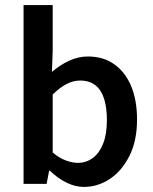

<svg xmlns="http://www.w3.org/2000/svg" viewBox="-20 -726 603 758"><path d="M311 12Q278 12 243.5 -4.5Q209 -21 177 -52H174L164 0H73V-706H188V-524L185 -442Q216 -469 252.5 -486Q289 -503 327 -503Q388 -503 431.5 -472Q475 -441 498 -385.5Q521 -330 521 -254Q521 -170 491 -110.5Q461 -51 413.5 -19.5Q366 12 311 12ZM287 -83Q320 -83 346 -102Q372 -121 387 -158.5Q402 -196 402 -252Q402 -301 391 -336Q380 -371 356.5 -389.5Q333 -408 296 -408Q269 -408 243 -394.5Q217 -381 188 -353V-124Q214 -102 240 -92.5Q266 -83 287 -83Z"/></svg>

Font: Source Sans 3 SemiBold
Style: Regular
Weight: 600
Designer: Paul D. Hunt
Foundry: Adobe
Version: Version 3.046;hotconv 1.0.118;makeotfexe 2.5.65603